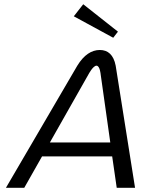

<svg xmlns="http://www.w3.org/2000/svg" viewBox="-20 -897 740 917"><path d="M332.5 -819.2 520.8 -716.7 543.3 -745.8 377.5 -876.7ZM218.3 -216.7 402.5 -541.7C402.5 -541.7 424.2 -583.3 440.8 -583.3C457.5 -583.3 460.8 -541.7 460.8 -541.7L506.7 -216.7ZM456.7 -658.3C417.5 -658.3 380.8 -635 349.2 -583.3L8.3 0H95.8L180.8 -150H515.8L537.5 0H625L532.5 -583.3C522.5 -635 495.8 -658.3 456.7 -658.3Z"/></svg>

Font: BoonHome
Style: Book Oblique
Weight: 400
Italic angle: -12°
Designer: Sungsit Sawaiwan
Foundry: Sungsit Sawaiwan
Version: Version 0.2